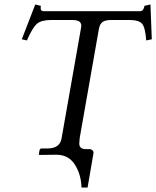

<svg xmlns="http://www.w3.org/2000/svg" viewBox="-20 -689 696 855"><path d="M335 -75Q333 -55 333 -50Q333 -25 362 -25H379Q386 -25 392 -19.5Q398 -14 396 -5L370 146H343Q341 87 313 43.5Q285 0 231 0H230L155 1L153 -1L156 -20Q158 -28 166 -28H192Q246 -28 254 -72L340 -560Q342 -570 342 -573Q342 -588 332 -594Q322 -600 299 -600H208Q165 -600 145 -583.5Q125 -567 100 -509L77 -514L137 -669L162 -663Q162 -662 161.5 -659Q161 -656 161 -654Q161 -639 174 -639H603Q613 -639 618 -647.5Q623 -656 623 -663L650 -669L656 -514L631 -509Q627 -567 612.5 -583.5Q598 -600 555 -600H476Q449 -600 436.5 -591Q424 -582 420 -558Z"/></svg>

Font: Linux Libertine O
Style: Italic
Weight: 400
Italic angle: -12°
Designer: Philipp H. Poll
Foundry: Philipp H. Poll
Version: Version 5.1.6